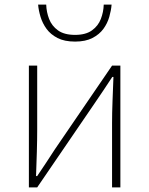

<svg xmlns="http://www.w3.org/2000/svg" viewBox="-20 -811 646 831"><path d="M105 0V-527H141V-249Q141 -206 139.5 -154Q138 -102 136 -49H141Q158 -74 179.5 -106.5Q201 -139 217 -164L465 -527H501V0H465V-277Q465 -321 467 -373Q469 -425 471 -478H466Q450 -453 428 -420.5Q406 -388 389 -363L141 0ZM305 -631Q259 -631 229 -646.5Q199 -662 181.5 -686Q164 -710 155.5 -738Q147 -766 145 -791H180Q181 -759 192.5 -729Q204 -699 231 -679.5Q258 -660 305 -660Q351 -660 378 -679.5Q405 -699 416.5 -729Q428 -759 429 -791H463Q461 -766 453 -738Q445 -710 427.5 -686Q410 -662 380 -646.5Q350 -631 305 -631Z"/></svg>

Font: Noto Sans TC
Style: Regular
Weight: 100
Designer: Ryoko NISHIZUKA 西塚涼子 (kana, bopomofo & ideographs); Paul D. Hunt (Latin, Greek & Cyrillic); Sandoll Communications 산돌커뮤니
Foundry: Adobe
Version: Version 2.004;hotconv 1.0.118;makeotfexe 2.5.65603